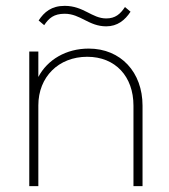

<svg xmlns="http://www.w3.org/2000/svg" viewBox="-20 -636 577 656"><path d="M436 -275V0H467V-275C467 -389 393 -470 283 -470C206 -470 142 -432 111 -373V-460H80V0H111V-276C111 -373 180 -442 278 -442C374 -442 436 -375 436 -275ZM112 -566 131 -550C147 -574 164 -589 201 -589C255 -589 283 -546 343 -546C381 -546 407 -567 426 -596L407 -612C391 -588 374 -573 343 -573C294 -573 266 -616 201 -616C156 -616 131 -595 112 -566Z"/></svg>

Font: MV Cash Thin
Style: Regular
Weight: 100
Designer: Rodrigo Fuenzalida
Foundry: fragTYPE
Version: Version 1.100;Glyphs 3.1.2 (3151)